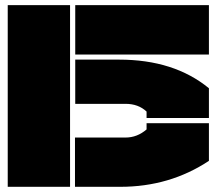

<svg xmlns="http://www.w3.org/2000/svg" viewBox="-20 -720 835 740"><path d="M250 0H9.8V-700.2H250ZM269 0V-189.9H463.9Q508.8 -189.9 544.9 -221.2V-245.1H785.2V-100.1Q634.3 0 443.8 0ZM270 -319.8V-490.2H439Q650.9 -490.2 785.2 -379.9V-265.1H544.9V-290Q513.2 -319.8 463.9 -319.8ZM270 -509.8V-700.2H785.2V-509.8Z"/></svg>

Font: Nastup Basic
Style: Regular
Weight: 400
Designer: Maksym Kobuzan
Foundry: Zakznak
Version: Version 1.020;FEAKit 1.0